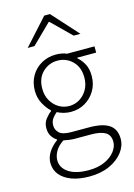

<svg xmlns="http://www.w3.org/2000/svg" viewBox="-140 -795 767 1097"><g transform="rotate(-15 243.5 -246.5)"><path d="M249 231Q188 231 144 214.5Q100 198 76 168.5Q52 139 52 98Q52 66 71 36Q90 6 123 -18V-22Q105 -33 93 -52Q81 -71 81 -99Q81 -131 99 -153.5Q117 -176 133 -187V-191Q111 -211 92 -245.5Q73 -280 73 -323Q73 -372 95.5 -410.5Q118 -449 156.5 -470.5Q195 -492 242 -492Q262 -492 278.5 -488.5Q295 -485 305 -480H468V-443H356V-439Q378 -421 393.5 -392Q409 -363 409 -322Q409 -273 386.5 -235Q364 -197 326.5 -175Q289 -153 242 -153Q221 -153 200 -158.5Q179 -164 162 -173Q147 -161 135 -144.5Q123 -128 123 -104Q123 -78 142.5 -59.5Q162 -41 215 -41H318Q399 -41 437.5 -14.5Q476 12 476 69Q476 110 448 147Q420 184 369 207.5Q318 231 249 231ZM242 -188Q275 -188 303 -205Q331 -222 348.5 -252.5Q366 -283 366 -323Q366 -385 329.5 -420.5Q293 -456 242 -456Q191 -456 154 -420.5Q117 -385 117 -323Q117 -283 134.5 -252.5Q152 -222 180 -205Q208 -188 242 -188ZM254 195Q308 195 347.5 177.5Q387 160 409 132Q431 104 431 74Q431 34 402.5 17.5Q374 1 320 1H217Q210 1 193 -1Q176 -3 157 -7Q124 15 109 41.5Q94 68 94 94Q94 139 136 167Q178 195 254 195ZM97 -570 236 -724H270L409 -570H369L255 -682H251L137 -570Z"/></g></svg>

Font: Source Sans 3 ExtraLight Light
Style: Regular
Weight: 300
Version: Version 3.052;hotconv 1.1.0;makeotfexe 2.6.0